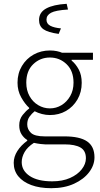

<svg xmlns="http://www.w3.org/2000/svg" viewBox="-20 -757 527 1008"><path d="M288 -579Q231 -587 208 -603.5Q185 -620 185 -652Q185 -692 222.5 -712.5Q260 -733 330 -737L337 -707Q272 -703 248 -690Q224 -677 224 -654Q224 -632 244.5 -621.5Q265 -611 300 -608ZM249 231Q188 231 144 214.5Q100 198 76 168.5Q52 139 52 98Q52 66 71 36Q90 6 123 -18V-22Q105 -33 93 -52Q81 -71 81 -99Q81 -131 99 -153.5Q117 -176 133 -187V-191Q111 -211 91.5 -245.5Q72 -280 72 -323Q72 -372 95 -410.5Q118 -449 156.5 -470.5Q195 -492 242 -492Q262 -492 278.5 -488.5Q295 -485 306 -480H468V-443H356V-439Q378 -421 393.5 -392Q409 -363 409 -322Q409 -273 386.5 -234.5Q364 -196 326.5 -174.5Q289 -153 242 -153Q221 -153 200 -158.5Q179 -164 162 -173Q147 -161 135 -144.5Q123 -128 123 -104Q123 -78 142.5 -59.5Q162 -41 215 -41H318Q399 -41 437.5 -14.5Q476 12 476 69Q476 110 448 147Q420 184 369 207.5Q318 231 249 231ZM242 -188Q275 -188 303 -205Q331 -222 348.5 -252.5Q366 -283 366 -323Q366 -385 329.5 -420Q293 -455 242 -455Q191 -455 154.5 -420Q118 -385 118 -323Q118 -283 135 -252.5Q152 -222 180.5 -205Q209 -188 242 -188ZM254 195Q308 195 347.5 177.5Q387 160 409 132Q431 104 431 74Q431 34 402.5 17.5Q374 1 320 1H217Q210 1 193 -1Q176 -3 158 -7Q124 15 109 41.5Q94 68 94 94Q94 139 136 167Q178 195 254 195Z"/></svg>

Font: Mada Light
Style: Regular
Weight: 300
Designer: Khaled Hosny
Version: Version 1.5